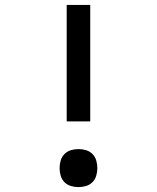

<svg xmlns="http://www.w3.org/2000/svg" viewBox="-20 -755 640 783"><path d="M252 -260V-735H348V-260ZM300 8Q284 8 269 3.5Q254 -1 243 -12Q232 -23 227.5 -38.5Q223 -54 223 -69Q223 -85 227.5 -100.5Q232 -116 243 -127Q254 -138 269 -142.5Q284 -147 300 -147Q316 -147 331 -142.5Q346 -138 357 -127Q368 -116 372.5 -100.5Q377 -85 377 -69Q377 -54 372.5 -38.5Q368 -23 357 -12Q346 -1 331 3.5Q316 8 300 8Z"/></svg>

Font: Zed Mono Medium Extended
Style: Regular
Weight: 500
Width: 7
Monospace: yes
Designer: Belleve Invis
Foundry: Belleve Invis
Version: Version 1.0.0; ttfautohint (v1.8.4)